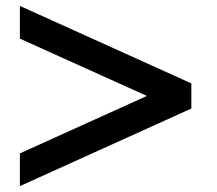

<svg xmlns="http://www.w3.org/2000/svg" viewBox="-20 -613 743 656"><path d="M633.8 -328.1V-242.2L47.9 22.9V-88.9L481.9 -285.2Q173.3 -424.8 47.9 -481V-592.8Z"/></svg>

Font: Junction Bold
Style: Bold
Weight: 700
Designer: Caroline Hadilaksono
Foundry: Caroline Hadilaksono
Version: Version 001.001